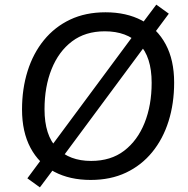

<svg xmlns="http://www.w3.org/2000/svg" viewBox="-20 -767 811 828"><path d="M371 9Q281 9 214.5 -26Q148 -61 111.5 -129.5Q75 -198 75 -295Q75 -384 99 -460.5Q123 -537 169.5 -594Q216 -651 282.5 -682.5Q349 -714 435 -714Q525 -714 591.5 -679Q658 -644 694.5 -576Q731 -508 731 -411Q731 -321 707 -244.5Q683 -168 636.5 -111Q590 -54 523.5 -22.5Q457 9 371 9ZM373 -73Q458 -73 515.5 -117Q573 -161 603.5 -237Q634 -313 634 -410Q634 -522 580.5 -577Q527 -632 432 -632Q348 -632 290.5 -588.5Q233 -545 202.5 -469Q172 -393 172 -296Q172 -183 226 -128Q280 -73 373 -73ZM152 41 98 2 170 -95 200 -135 552 -610 582 -651 654 -747 708 -708 636 -611 606 -570 254 -95 224 -55Z"/></svg>

Font: Nunito Sans 12pt ExtraLight 12pt Medium
Style: Italic
Weight: 500
Italic angle: -9°
Version: Version 3.101;gftools[0.9.27]